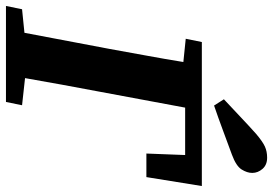

<svg xmlns="http://www.w3.org/2000/svg" viewBox="-158 -760 916 644"><g transform="rotate(90 300.0 -438.0)"><path d="M108 -603 119 -657H602L572 -471H493L498 -601H339L285 -311Q273 -249 262 -187.5Q251 -126 240 -64L331 -54L320 0H-2L9 -54L88 -62L142 -347Q153 -409 164.5 -471Q176 -533 186 -595ZM311 -731Q340 -758 369 -785.5Q398 -813 427 -839Q453 -861 469.5 -868.5Q486 -876 507 -876Q531 -876 544.5 -860.5Q558 -845 558 -826Q558 -809 546.5 -790.5Q535 -772 497 -758Q456 -743 414.5 -727.5Q373 -712 332 -698Z"/></g></svg>

Font: Source Serif Pro
Style: Bold Italic
Weight: 700
Italic angle: -12°
Designer: Frank Grießhammer
Foundry: Adobe Systems Incorporated
Version: Version 3.001;hotconv 1.0.111;makeotfexe 2.5.65597